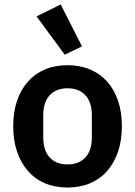

<svg xmlns="http://www.w3.org/2000/svg" viewBox="-20 -825 603 857"><path d="M281 12Q225 12 180.5 -7Q136 -26 104.5 -62Q73 -98 56 -148.5Q39 -199 39 -262Q39 -325 56 -375Q73 -425 104.5 -460.5Q136 -496 180.5 -515Q225 -534 281 -534Q337 -534 382 -515Q427 -496 458.5 -460.5Q490 -425 507 -375Q524 -325 524 -262Q524 -199 507 -148.5Q490 -98 458.5 -62Q427 -26 382 -7Q337 12 281 12ZM281 -91Q332 -91 361 -122Q390 -153 390 -213V-310Q390 -369 361 -400Q332 -431 281 -431Q231 -431 202 -400Q173 -369 173 -310V-213Q173 -153 202 -122Q231 -91 281 -91ZM143 -752 251 -805 346 -618 269 -581Z"/></svg>

Font: IBM Plex Arabic SemiBold
Style: Regular
Weight: 600
Designer: Mike Abbink, Paul van der Laan, Pieter van Rosmalen, Wael Morcos, Khajak Apelian
Foundry: Bold Monday
Version: Version 1.0